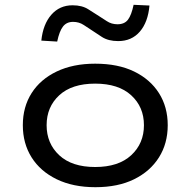

<svg xmlns="http://www.w3.org/2000/svg" viewBox="-20 -770 793 799"><path d="M377 9Q284 9 216 -24Q148 -57 111.5 -115Q75 -173 75 -249Q75 -325 111.5 -382.5Q148 -440 216 -472.5Q284 -505 376 -505Q471 -505 538 -472.5Q605 -440 641.5 -382.5Q678 -325 678 -249Q678 -173 641.5 -115Q605 -57 538 -24Q471 9 377 9ZM376 -75Q473 -75 526 -124Q579 -173 579 -249Q579 -325 526 -373.5Q473 -422 376 -422Q279 -422 226.5 -373.5Q174 -325 174 -249Q174 -173 226.5 -124Q279 -75 376 -75ZM218 -597 152 -601Q159 -669 193.5 -708.5Q228 -748 282 -748Q322 -748 348 -731Q374 -714 392 -703Q405 -695 424.5 -682Q444 -669 469 -669Q498 -669 512.5 -688Q527 -707 536 -750L602 -747Q596 -678 562 -638.5Q528 -599 472 -599Q431 -599 404.5 -616Q378 -633 362 -644Q348 -653 328.5 -666Q309 -679 284 -679Q257 -679 242 -659.5Q227 -640 218 -597Z"/></svg>

Font: Nunito Sans 7pt Expanded
Style: Regular
Weight: 400
Width: 7
Designer: Vernon Adams
Foundry: Vernon Adams
Version: Version 3.101;gftools[0.9.27]